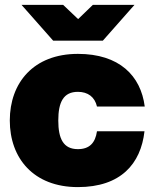

<svg xmlns="http://www.w3.org/2000/svg" viewBox="-20 -752 621 784"><path d="M298 12C473 12 555 -83 570 -216H376C369 -168 345 -143 298 -143C239 -143 218 -185 218 -260C218 -335 239 -377 298 -377C339 -377 367 -356 376 -317H571C555 -443 467 -532 298 -532C117 -532 20 -414 20 -260C20 -106 117 12 298 12ZM68 -732 197 -586H400L529 -732H359L299 -674L238 -732Z"/></svg>

Font: Aspekta 950
Style: Regular
Weight: 950
Designer: Ivo Dolenc
Version: Version 2.000